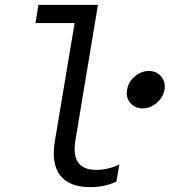

<svg xmlns="http://www.w3.org/2000/svg" viewBox="-20 -760 698 790"><path d="M290 -181Q271 -61 376 -61Q424 -61 471 -83L459 -13Q411 10 352 10Q265 10 227.5 -38.5Q190 -87 206 -181L287 -665H126L138 -740H383ZM503 -391Q508 -423 534.5 -445.5Q561 -468 592 -468Q624 -468 643 -445.5Q662 -423 657 -391Q651 -359 625 -336.5Q599 -314 567 -314Q535 -314 516 -336.5Q497 -359 503 -391Z"/></svg>

Font: CommitMono
Style: Italic
Weight: 400
Monospace: yes
Designer: Eigil Nikolajsen
Foundry: Eigil Nikolajsen
Version: Version 1.143